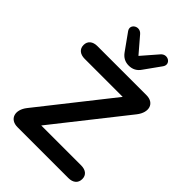

<svg xmlns="http://www.w3.org/2000/svg" viewBox="-262 -1021 1130 1130"><g transform="rotate(45 302.5 -456.5)"><path d="M106 0H530C567 0 592 -19 592 -54C592 -88 567 -106 530 -106H198L549 -550C596 -610 576 -670 510 -670H101C64 -670 39 -651 39 -617C39 -583 64 -564 101 -564H418L67 -120C20 -61 40 0 106 0ZM313 -719C343 -719 368 -731 386 -758L459 -860C486 -899 430 -935 398 -898L313 -800L229 -898C197 -935 140 -898 167 -860L240 -758C259 -731 283 -719 313 -719Z"/></g></svg>

Font: SN Pro SemiBold
Style: Regular
Weight: 600
Designer: Tobias Whetton
Foundry: Supernotes
Version: Version 1.003;Glyphs 3.3 (3324)